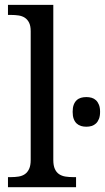

<svg xmlns="http://www.w3.org/2000/svg" viewBox="-20 -780 437 800"><path d="M25.9 -42Q43 -42 57.9 -44.4Q72.8 -46.9 83.7 -54.4Q94.7 -62 101.3 -76.2Q107.9 -90.3 107.9 -113.8V-649.9Q107.9 -671.9 101.3 -685.3Q94.7 -698.7 83.5 -706.1Q72.3 -713.4 57.4 -715.6Q42.5 -717.8 25.9 -717.8H13.2V-759.8H202.1V-113.8Q202.1 -90.3 208.5 -76.2Q214.8 -62 226.1 -54.4Q237.3 -46.9 252.2 -44.4Q267.1 -42 284.2 -42H296.9V0H13.2V-42ZM282.7 -314Q282.7 -331.5 287.1 -343.3Q291.5 -355 299.3 -362.3Q307.1 -369.6 317.4 -372.6Q327.6 -375.5 339.8 -375.5Q351.6 -375.5 361.8 -372.6Q372.1 -369.6 379.9 -362.3Q387.7 -355 392.3 -343.3Q397 -331.5 397 -314Q397 -296.4 392.3 -284.7Q387.7 -272.9 379.9 -265.6Q372.1 -258.3 361.8 -255.1Q351.6 -252 339.8 -252Q327.6 -252 317.4 -255.1Q307.1 -258.3 299.3 -265.6Q291.5 -272.9 287.1 -284.7Q282.7 -296.4 282.7 -314Z"/></svg>

Font: Noto Serif
Style: Regular
Weight: 400
Designer: Monotype Design team
Foundry: Monotype Imaging Inc.
Version: Version 1.02